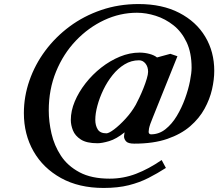

<svg xmlns="http://www.w3.org/2000/svg" viewBox="-20 -705 1082 949"><path d="M330 -112Q330 -157 349.5 -203.5Q369 -250 403 -293.5Q437 -337 480.5 -371Q524 -405 572.5 -425Q621 -445 670 -445Q695 -445 719 -438.5Q743 -432 756 -421L822 -439L857 -427L736 -126Q720 -88 716.5 -69.5Q713 -51 716.5 -46Q720 -41 726 -41Q766 -41 798 -66.5Q830 -92 854 -132Q878 -172 894.5 -217.5Q911 -263 919 -304Q927 -345 927 -370Q927 -444 902.5 -496Q878 -548 837.5 -580Q797 -612 749.5 -627Q702 -642 657 -642Q573 -642 495 -605.5Q417 -569 355 -504Q293 -439 257 -351Q221 -263 221 -159Q221 -104 234.5 -45Q248 14 281 64.5Q314 115 373 146.5Q432 178 522 178Q590 178 652.5 154Q715 130 779 86L800 125Q758 152 714 174.5Q670 197 616.5 210.5Q563 224 492 224Q370 224 281.5 175Q193 126 145.5 42.5Q98 -41 98 -146Q98 -228 125.5 -307Q153 -386 203.5 -454Q254 -522 324 -574Q394 -626 480.5 -655.5Q567 -685 665 -685Q782 -685 866 -641.5Q950 -598 994.5 -523.5Q1039 -449 1039 -355Q1039 -312 1028 -263.5Q1017 -215 991 -167.5Q965 -120 920 -81Q875 -42 807 -18.5Q739 5 644 5Q613 5 603 -6.5Q593 -18 593 -31Q593 -31 594 -40Q595 -49 596 -51Q555 -18 519.5 -7.5Q484 3 462 3Q408 3 379.5 -15.5Q351 -34 340.5 -60.5Q330 -87 330 -112ZM667 -407Q629 -407 596 -387Q563 -367 536.5 -334Q510 -301 491 -261.5Q472 -222 461.5 -183Q451 -144 451 -113Q451 -85 463 -65.5Q475 -46 506 -46Q518 -46 544 -65.5Q570 -85 600 -117.5Q630 -150 651 -187Q658 -200 668.5 -222Q679 -244 689 -269Q699 -294 705.5 -316Q712 -338 712 -350Q712 -375 699 -391Q686 -407 667 -407Z"/></svg>

Font: Libertinus Serif SemiBold
Style: Italic
Weight: 600
Italic angle: -11.5°
Designer: Philipp H. Poll, Khaled Hosny
Foundry: Caleb Maclennan
Version: Version 7.051;RELEASE